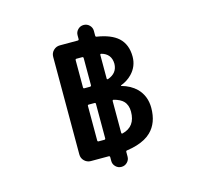

<svg xmlns="http://www.w3.org/2000/svg" viewBox="-124 -977 1248 1177"><g transform="rotate(-15 500.0 -388.0)"><path d="M453.1 11.7V-12.7Q453.1 -20.5 445.3 -20.5H332Q308.6 -20.5 291.5 -37.1Q274.4 -53.7 274.4 -78.1V-697.3Q274.4 -721.7 291.5 -738.3Q308.6 -754.9 332 -754.9H445.3Q453.1 -754.9 453.1 -762.7V-787.1Q453.1 -807.6 468.3 -822.8Q483.4 -837.9 504.9 -837.9Q526.4 -837.9 541.5 -822.8Q556.6 -807.6 556.6 -787.1V-755.9Q556.6 -749 563.5 -748Q652.3 -734.4 697.3 -694.3Q745.1 -650.4 745.1 -573.2Q745.1 -511.7 702.1 -466.8Q672.9 -436.5 630.9 -420.9Q629.9 -419.9 629.9 -418.5Q629.9 -417 631.8 -417Q688.5 -401.4 725.6 -365.2Q774.4 -315.4 774.4 -240.2Q774.4 -144.5 718.8 -90.8Q702.1 -74.2 678.7 -61.5Q655.3 -48.8 626.5 -40Q597.7 -31.2 563.5 -26.4Q556.6 -25.4 556.6 -18.6V11.7Q556.6 32.2 541.5 47.4Q526.4 62.5 504.9 62.5Q483.4 62.5 468.3 47.4Q453.1 32.2 453.1 11.7ZM445.3 -125Q453.1 -125 453.1 -132.8V-351.6Q453.1 -358.4 445.3 -358.4H409.2Q402.3 -358.4 402.3 -351.6V-132.8Q402.3 -125 409.2 -125ZM556.6 -139.6Q556.6 -136.7 558.6 -134.8Q560.5 -133.8 561.5 -133.8Q562.5 -133.8 563.5 -133.8Q648.4 -154.3 648.4 -250Q648.4 -292 625 -316.4Q605.5 -336.9 563.5 -347.7Q560.5 -347.7 558.6 -346.2Q556.6 -344.7 556.6 -341.8ZM431.6 -461.9Q436.5 -461.9 445.3 -461.9Q453.1 -462.9 453.1 -469.7V-641.6Q453.1 -649.4 445.3 -649.4H409.2Q402.3 -649.4 402.3 -641.6V-469.7Q402.3 -461.9 409.2 -461.9ZM556.6 -483.4Q556.6 -480.5 558.6 -479.5Q559.6 -478.5 561.5 -478.5Q562.5 -478.5 563.5 -478.5Q625 -500 626 -559.6Q625 -623 563.5 -639.6Q562.5 -639.6 561.5 -639.6Q559.6 -639.6 558.6 -638.7Q556.6 -636.7 556.6 -633.8Z"/></g></svg>

Font: Rounded Mgen+ 2m medium
Style: Regular
Weight: 500
Designer: [Source Han Sans]
Ryoko NISHIZUKA  (kana & ideographs); Paul D. Hunt (Latin, Greek & Cyrillic); Wenlong ZHANG  (bopomofo
Version: Version 1.059.20150602